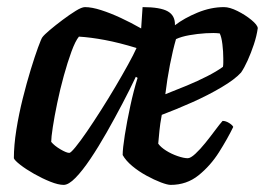

<svg xmlns="http://www.w3.org/2000/svg" viewBox="-20 -520 745 540"><path d="M159 0Q144 0 121.5 -9Q99 -18 76 -31Q53 -44 37 -56.5Q21 -69 19 -75Q19 -111 26 -155Q33 -199 44 -243Q55 -287 66.5 -324.5Q78 -362 87 -386.5Q96 -411 99 -415Q104 -422 120 -435.5Q136 -449 156 -464Q176 -479 193 -489.5Q210 -500 219 -500Q238 -500 264.5 -491.5Q291 -483 320 -469.5Q349 -456 377 -440L381 -500Q431 -500 452 -488Q473 -476 472 -449Q498 -469 535.5 -484.5Q573 -500 610 -500Q626 -500 648 -489Q670 -478 687 -464Q704 -450 705 -441Q702 -419 694 -395Q686 -371 676.5 -350Q667 -329 658 -316Q641 -297 603 -274.5Q565 -252 520 -232Q475 -212 435 -197Q430 -170 428.5 -153Q427 -136 425 -116Q432 -106 447 -96.5Q462 -87 479.5 -81Q497 -75 508 -75Q516 -75 529.5 -87.5Q543 -100 557.5 -118Q572 -136 585 -153.5Q598 -171 606 -180Q615 -180 624.5 -174Q634 -168 636 -163Q620 -130 596 -92Q572 -54 538.5 -27Q505 0 460 0Q451 0 432.5 -7Q414 -14 392 -26Q370 -38 352 -53Q334 -68 325 -84Q325 -102 331 -140Q337 -178 346.5 -222Q356 -266 367 -301L362 -304Q346 -270 324.5 -229Q303 -188 280 -147.5Q257 -107 234.5 -73.5Q212 -40 192.5 -20Q173 0 159 0ZM175 -90Q179 -90 192.5 -106.5Q206 -123 224.5 -150Q243 -177 264 -210Q285 -243 304.5 -276Q324 -309 340 -338Q356 -367 364 -385Q315 -400 275 -407.5Q235 -415 202 -417Q192 -405 181 -375Q170 -345 159.5 -307Q149 -269 141 -230.5Q133 -192 128.5 -162.5Q124 -133 124 -121Q133 -110 150 -100Q167 -90 175 -90ZM445 -255Q476 -267 506 -279.5Q536 -292 562.5 -305.5Q589 -319 607 -332Q608 -337 608 -343.5Q608 -350 608 -356Q608 -375 605.5 -395.5Q603 -416 598 -426Q582 -428 558.5 -426.5Q535 -425 512.5 -421Q490 -417 475 -410Q466 -379 458 -338Q450 -297 445 -255Z"/></svg>

Font: Texturina 12pt
Style: Bold Italic
Weight: 700
Italic angle: -11°
Designer: Guillermo Torres Carreño
Foundry: Omnibus-Type
Version: Version 1.002